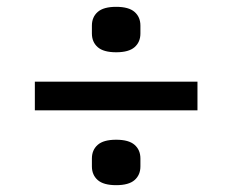

<svg xmlns="http://www.w3.org/2000/svg" viewBox="-20 -586 680 562"><path d="M82 -263V-347H558V-263ZM249 -122Q249 -147 266 -162Q283 -177 320 -177Q357 -177 374 -162Q391 -147 391 -122V-99Q391 -74 374 -59Q357 -44 320 -44Q283 -44 266 -59Q249 -74 249 -99ZM249 -511Q249 -536 266 -551Q283 -566 320 -566Q357 -566 374 -551Q391 -536 391 -511V-488Q391 -463 374 -448Q357 -433 320 -433Q283 -433 266 -448Q249 -463 249 -488Z"/></svg>

Font: Writer Medium
Style: Regular
Weight: 500
Monospace: yes
Designer: Mike Abbink, Paul van der Laan, Pieter van Rosmalen
Foundry: Bold Monday
Version: Version 2.001 2020